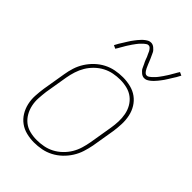

<svg xmlns="http://www.w3.org/2000/svg" viewBox="-222 -841 943 943"><g transform="rotate(45 250.0 -369.0)"><path d="M195 8Q168 8 142 1.5Q116 -5 95.5 -20Q75 -35 61.5 -57Q48 -79 42 -105Q36 -131 37.5 -158.5Q39 -186 43 -213L63 -333Q67 -359 75 -384Q83 -409 97.5 -432Q112 -455 132 -474Q152 -493 176 -505.5Q200 -518 226 -523Q252 -528 278 -528Q305 -528 331.5 -521.5Q358 -515 378.5 -500Q399 -485 412.5 -463Q426 -441 431.5 -415Q437 -389 436 -361.5Q435 -334 431 -307L411 -187Q406 -161 398 -136Q390 -111 375.5 -88Q361 -65 341 -46Q321 -27 297 -14.5Q273 -2 247 3Q221 8 195 8ZM196 -10Q219 -10 243 -14.5Q267 -19 289 -30.5Q311 -42 329.5 -60Q348 -78 360.5 -99Q373 -120 380 -143.5Q387 -167 391 -190L411 -310Q415 -334 416 -358.5Q417 -383 412.5 -406.5Q408 -430 396.5 -450Q385 -470 367 -484Q349 -498 325.5 -504Q302 -510 277 -510Q254 -510 230.5 -505.5Q207 -501 185 -489.5Q163 -478 144.5 -460Q126 -442 113.5 -421Q101 -400 93.5 -376.5Q86 -353 82 -330L62 -210Q59 -186 57.5 -161.5Q56 -137 61 -113.5Q66 -90 77.5 -70Q89 -50 106.5 -36Q124 -22 147.5 -16Q171 -10 196 -10ZM354 -598Q348 -598 342 -600.5Q336 -603 331.5 -607Q327 -611 322.5 -615.5Q318 -620 315.5 -625Q313 -630 310.5 -635.5Q308 -641 305.5 -646.5Q303 -652 300 -657.5Q297 -663 295 -669.5Q293 -676 290.5 -682Q288 -688 285 -693.5Q282 -699 280.5 -703.5Q279 -708 275 -714Q271 -720 266.5 -724Q262 -728 256 -728Q251 -728 249 -727Q247 -726 243 -723.5Q239 -721 234.5 -717Q230 -713 224 -707Q218 -701 216 -698.5Q214 -696 211.5 -693Q209 -690 206.5 -686.5Q204 -683 201.5 -679.5Q199 -676 196 -672Q193 -668 190.5 -663.5Q188 -659 184.5 -654.5Q181 -650 178.5 -645Q176 -640 172.5 -634.5Q169 -629 166 -623.5Q163 -618 159.5 -612Q156 -606 152 -600L135 -608Q141 -620 147 -630Q153 -640 159 -649Q165 -658 169.5 -666Q174 -674 179.5 -681.5Q185 -689 189.5 -695Q194 -701 198.5 -706.5Q203 -712 210.5 -720Q218 -728 226 -734Q234 -740 240.5 -743Q247 -746 256 -746Q262 -746 268 -743.5Q274 -741 278.5 -737Q283 -733 287.5 -728.5Q292 -724 294.5 -719Q297 -714 299.5 -708.5Q302 -703 304.5 -697.5Q307 -692 309.5 -686.5Q312 -681 314.5 -674.5Q317 -668 319.5 -662Q322 -656 324.5 -650.5Q327 -645 329 -640.5Q331 -636 335 -630Q339 -624 343.5 -620Q348 -616 354 -616Q359 -616 361 -617Q363 -618 367 -620.5Q371 -623 375.5 -627Q380 -631 386 -637Q392 -643 394 -645.5Q396 -648 398.5 -651Q401 -654 403.5 -657.5Q406 -661 408.5 -664.5Q411 -668 414 -672Q417 -676 419.5 -680.5Q422 -685 425.5 -689.5Q429 -694 431.5 -699Q434 -704 437.5 -709.5Q441 -715 444 -720.5Q447 -726 450.5 -732Q454 -738 458 -744L475 -736Q469 -724 463 -714Q457 -704 451 -695Q445 -686 440.5 -678Q436 -670 430.5 -662.5Q425 -655 420.5 -649Q416 -643 411.5 -637.5Q407 -632 399.5 -624Q392 -616 384 -610Q376 -604 369.5 -601Q363 -598 354 -598Z"/></g></svg>

Font: Iosevka Term Curly Thin
Style: Italic
Weight: 100
Italic angle: -9°
Designer: Belleve Invis
Foundry: Belleve Invis
Version: Version 32.3.0